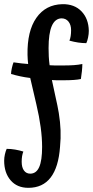

<svg xmlns="http://www.w3.org/2000/svg" viewBox="-44 -746 446 921"><path d="M244 -42Q237 56 199 105.5Q161 155 92 155Q38 155 7 119Q-24 83 -24 25Q-24 10 -20.5 -5.5Q-17 -21 -12 -32Q8 -32 28.5 -28.5Q49 -25 68 -19Q64 -9 62 3Q60 15 60 30Q60 57 71 72Q82 87 101 87Q130 87 144 55.5Q158 24 158 -41Q158 -129 130.5 -245Q103 -361 101 -372Q76 -375 53 -380Q30 -385 9 -391Q9 -402 13 -420Q17 -438 21 -447Q42 -444 58.5 -442Q75 -440 91 -439Q90 -449 89 -460.5Q88 -472 88 -483Q86 -597 130.5 -660.5Q175 -724 255 -726Q313 -727 347 -691.5Q381 -656 382 -598Q382 -583 378.5 -566Q375 -549 370 -539Q351 -539 331 -542Q311 -545 289 -551Q293 -560 295 -573Q297 -586 297 -601Q297 -627 284.5 -642.5Q272 -658 251 -658Q220 -657 204.5 -621.5Q189 -586 189 -515Q189 -495 190 -475Q191 -455 194 -433Q205 -432 218.5 -432Q232 -432 260 -432Q288 -432 310 -433.5Q332 -435 351 -439Q351 -425 349 -405Q347 -385 344 -367Q331 -364 310 -362.5Q289 -361 263 -361Q239 -361 227 -361Q215 -361 205 -362Q209 -340 221 -287.5Q233 -235 238 -204Q245 -161 246.5 -121.5Q248 -82 244 -42Z"/></svg>

Font: Atma Medium
Style: Regular
Weight: 500
Designer: Gregori Vincens, Jeremie Hornus, Riccardo Olocco, Yoann Minet.
Foundry: black foundry
Version: Version 1.101;PS 1.100;hotconv 1.0.86;makeotf.lib2.5.63406